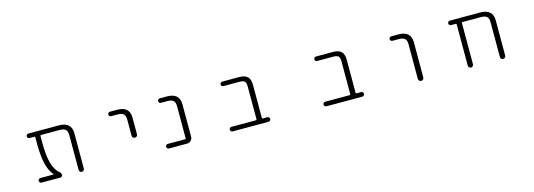

<svg xmlns="http://www.w3.org/2000/svg" viewBox="2 -1272 5497 1978"><g transform="rotate(-15 2750.0 -283.5)"><path d="M736.3 -48.8Q736.3 -38.1 728 -29.8Q719.7 -21.5 708.5 -21.5Q697.3 -21.5 689 -29.8Q680.7 -38.1 680.7 -48.8V-420.9Q680.7 -461.9 661.6 -479.5Q642.6 -497.1 595.7 -497.1H399.4Q391.6 -497.1 391.6 -490.2V-411.1Q391.6 -151.4 482.4 -81.1Q502 -65.4 502 -44.9Q502 -35.2 495.1 -28.3Q488.3 -21.5 478.5 -21.5H278.3Q268.6 -21.5 261.2 -28.8Q253.9 -36.1 253.9 -45.9Q253.9 -55.7 261.2 -63Q268.6 -70.3 278.3 -70.3H417Q419.9 -70.3 420.4 -72.3Q420.9 -74.2 419.9 -75.2Q337.9 -161.1 336.9 -411.1V-490.2Q336.9 -497.1 329.1 -497.1H278.3Q267.6 -497.1 260.7 -503.9Q253.9 -510.7 253.9 -521Q253.9 -531.2 260.7 -538.1Q267.6 -544.9 278.3 -544.9H603.5Q736.3 -544.9 736.3 -424.8Z M1147.5 -497.1Q1137.7 -497.1 1130.9 -503.9Q1124 -510.7 1124 -521Q1124 -531.2 1130.9 -538.1Q1137.7 -544.9 1147.5 -544.9H1224.6Q1356.4 -544.9 1356.4 -424.8V-248Q1356.4 -236.3 1348.1 -228Q1339.8 -219.7 1327.6 -219.7Q1315.4 -219.7 1307.1 -228Q1298.8 -236.3 1298.8 -248V-420.9Q1298.8 -461.9 1279.8 -479.5Q1260.7 -497.1 1214.8 -497.1Z M1830.1 -420.9Q1830.1 -461.9 1811.5 -479.5Q1793 -497.1 1746.1 -497.1H1679.7Q1668.9 -497.1 1662.1 -503.9Q1655.3 -510.7 1655.3 -521Q1655.3 -531.2 1662.1 -538.1Q1668.9 -544.9 1679.7 -544.9H1755.9Q1888.7 -544.9 1888.7 -424.8V-79.1Q1888.7 -55.7 1871.6 -38.6Q1854.5 -21.5 1831.1 -21.5H1637.7Q1627.9 -21.5 1620.6 -28.8Q1613.3 -36.1 1613.3 -45.9Q1613.3 -55.7 1620.6 -63Q1627.9 -70.3 1637.7 -70.3H1822.3Q1830.1 -70.3 1830.1 -78.1Z M2585.9 -428.7Q2585.9 -467.8 2571.3 -482.4Q2556.6 -497.1 2516.6 -497.1H2345.7Q2335 -497.1 2328.1 -503.9Q2321.3 -510.7 2321.3 -521Q2321.3 -531.2 2328.1 -538.1Q2335 -544.9 2345.7 -544.9H2527.3Q2585.9 -544.9 2614.3 -517.6Q2642.6 -490.2 2642.6 -431.6V-78.1Q2642.6 -70.3 2650.4 -70.3H2699.2Q2709 -70.3 2716.3 -63Q2723.6 -55.7 2723.6 -45.9Q2723.6 -36.1 2716.3 -28.8Q2709 -21.5 2699.2 -21.5H2316.4Q2306.6 -21.5 2299.3 -28.8Q2292 -36.1 2292 -45.9Q2292 -55.7 2299.3 -63Q2306.6 -70.3 2316.4 -70.3H2578.1Q2585.9 -70.3 2585.9 -78.1Z M3585.9 -428.7Q3585.9 -467.8 3571.3 -482.4Q3556.6 -497.1 3516.6 -497.1H3345.7Q3335 -497.1 3328.1 -503.9Q3321.3 -510.7 3321.3 -521Q3321.3 -531.2 3328.1 -538.1Q3335 -544.9 3345.7 -544.9H3527.3Q3585.9 -544.9 3614.3 -517.6Q3642.6 -490.2 3642.6 -431.6V-78.1Q3642.6 -70.3 3650.4 -70.3H3699.2Q3709 -70.3 3716.3 -63Q3723.6 -55.7 3723.6 -45.9Q3723.6 -36.1 3716.3 -28.8Q3709 -21.5 3699.2 -21.5H3316.4Q3306.6 -21.5 3299.3 -28.8Q3292 -36.1 3292 -45.9Q3292 -55.7 3299.3 -63Q3306.6 -70.3 3316.4 -70.3H3578.1Q3585.9 -70.3 3585.9 -78.1Z M4148.4 -497.1Q4137.7 -497.1 4130.9 -503.9Q4124 -510.7 4124 -521Q4124 -531.2 4130.9 -538.1Q4137.7 -544.9 4148.4 -544.9H4224.6Q4356.4 -544.9 4357.4 -424.8V-50.8Q4357.4 -39.1 4348.6 -30.3Q4339.8 -21.5 4328.1 -21.5Q4316.4 -21.5 4307.6 -30.3Q4298.8 -39.1 4298.8 -50.8V-420.9Q4298.8 -461.9 4279.8 -479.5Q4260.7 -497.1 4214.8 -497.1Z M5173.8 -420.9Q5173.8 -461.9 5154.8 -479.5Q5135.7 -497.1 5088.9 -497.1H4894.5Q4886.7 -497.1 4886.7 -490.2V-48.8Q4886.7 -38.1 4878.4 -29.8Q4870.1 -21.5 4858.9 -21.5Q4847.7 -21.5 4839.4 -29.8Q4831.1 -38.1 4831.1 -48.8V-490.2Q4831.1 -497.1 4824.2 -497.1H4773.4Q4762.7 -497.1 4755.9 -503.9Q4749 -510.7 4749 -521Q4749 -531.2 4755.9 -538.1Q4762.7 -544.9 4773.4 -544.9H5096.7Q5229.5 -544.9 5230.5 -424.8V-49.8Q5230.5 -38.1 5222.2 -29.8Q5213.9 -21.5 5202.1 -21.5Q5190.4 -21.5 5182.1 -29.8Q5173.8 -38.1 5173.8 -49.8Z"/></g></svg>

Font: Rounded-X Mgen+ 2m light
Style: Regular
Weight: 200
Designer: [Source Han Sans]
Ryoko NISHIZUKA  (kana & ideographs); Paul D. Hunt (Latin, Greek & Cyrillic); Wenlong ZHANG  (bopomofo
Version: Version 1.059.20150602